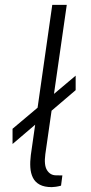

<svg xmlns="http://www.w3.org/2000/svg" viewBox="-20 -763 375 788"><path d="M31.5 -172V-234.5L290.5 -452.5V-393ZM192.5 5Q162 5 143 -5.2Q124 -15.5 115 -33.8Q106 -52 104.5 -75.8Q103 -99.5 106.5 -126.5L194.5 -743H254L166 -130Q160 -85 173 -64.5Q186 -44 208.5 -43.5L236 -43L230.5 -1Q219.5 2 209.2 3.5Q199 5 192.5 5Z"/></svg>

Font: Public Sans Thin ExtraLight
Style: Italic
Weight: 250
Italic angle: -8°
Version: Version 2.001